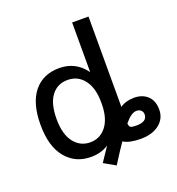

<svg xmlns="http://www.w3.org/2000/svg" viewBox="-150 -872 1013 1098"><g transform="rotate(-20 356.0 -322.5)"><path d="M410.2 -450.2H412.1V-750H511.7V-200.2Q546.9 -224.6 597.2 -224.6Q647.5 -224.6 678.7 -195.3Q710 -166 710 -111.8Q710 -57.6 667.5 -23.9Q625 9.8 555.2 9.8Q485.4 9.8 449.2 -12.7Q418.9 31.2 372.1 105.5L301.8 65.4Q323.2 32.2 359.4 -20.5Q314.5 9.8 252 9.8Q157.2 9.8 99.6 -60.1Q42 -129.9 42 -261.2Q42 -392.6 97.7 -461.4Q153.3 -530.3 252.4 -530.3Q351.6 -530.3 410.2 -450.2ZM412.1 -254.9V-264.6Q412.1 -351.6 374.5 -400.9Q336.9 -450.2 274.4 -450.2Q211.9 -450.2 175.8 -402.3Q139.6 -354.5 139.6 -261.2Q139.6 -168 177.7 -119.1Q215.8 -70.3 276.4 -70.3Q336.9 -70.3 374.5 -119.1Q412.1 -168 412.1 -254.9ZM511.7 -99.6Q512.7 -81.1 521 -75.7Q529.3 -70.3 556.6 -70.3Q622.1 -70.3 622.1 -115.2Q622.1 -129.9 611.8 -139.6Q601.6 -149.4 584 -149.4Q552.7 -149.4 511.7 -99.6Z"/></g></svg>

Font: GenEi M Gothic v2 Medium
Style: Regular
Weight: 500
Version: Version 2.0